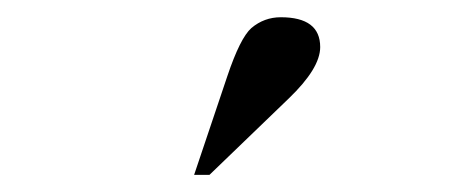

<svg xmlns="http://www.w3.org/2000/svg" viewBox="-20 -720 540 226"><path d="M226.6 -514.2H208.5L247.6 -630.4Q262.7 -675.3 275.9 -687Q291 -699.7 310.5 -699.7Q356.9 -699.7 356.9 -664.6Q356.9 -639.6 319.8 -604Z"/></svg>

Font: UnifrakturMaguntia sl
Style: Regular
Weight: 400
Designer: j. 'mach' wust, based on a font by Peter Wiegel, original typeface by Carl Albert Fahrenwaldt 1901
Version: Version 2010-11-24